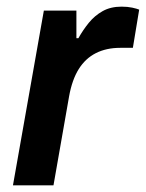

<svg xmlns="http://www.w3.org/2000/svg" viewBox="-20 -558 439 578"><path d="M19 0 112 -526H210V-443H216Q230 -468 247.5 -489.5Q265 -511 289 -524.5Q313 -538 346 -538Q364 -538 378 -535Q392 -532 399 -529L380 -414H342Q300 -414 268.5 -398Q237 -382 217 -350Q197 -318 188 -268L141 0Z"/></svg>

Font: Archivo Variable SemiBold
Style: Italic
Weight: 600
Italic angle: -10°
Designer: Hector Gatti
Foundry: Omnibus-Type
Version: Version 2.001